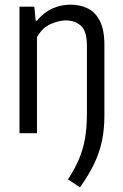

<svg xmlns="http://www.w3.org/2000/svg" viewBox="-20 -571 526 823"><path d="M323 232 271.5 198Q301 152.5 318.8 110.5Q336.5 68.5 344.5 21.8Q352.5 -25 352.5 -85V-375Q352.5 -437 327.2 -460.2Q302 -483.5 261.5 -483.5Q232.5 -483.5 196.8 -467.8Q161 -452 138.5 -411.5V0H63.5V-542.5H127L133 -482H138Q166.5 -517 203.5 -534Q240.5 -551 281.5 -551Q323 -551 356 -535Q389 -519 408.2 -481Q427.5 -443 427.5 -377V-75.5Q427.5 -16 416.8 34.2Q406 84.5 383 132.2Q360 180 323 232Z"/></svg>

Font: Encode Sans Condensed Condensed
Style: Regular
Weight: 400
Width: 3
Designer: Multiple Designers
Foundry: Impallari Type
Version: Version 3.000; ttfautohint (v1.8.3) -l 8 -r 50 -G 200 -x 14 